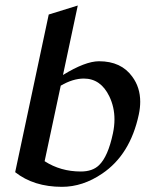

<svg xmlns="http://www.w3.org/2000/svg" viewBox="-20 -685 564 710"><path d="M209 5.9Q105 5.9 36.1 -48.3L160.2 -631.3L267.6 -664.6L212.9 -407.7Q295.4 -458.5 346.2 -458.5Q428.2 -458.5 469.2 -401.4Q498.5 -361.8 498.5 -308.6Q498.5 -286.1 493.2 -261.2Q461.4 -112.8 357.9 -43Q286.1 5.9 209 5.9ZM278.8 -50.8Q322.3 -50.8 346.2 -74.2Q379.4 -106 397.5 -191.4Q403.3 -218.3 403.3 -243.7Q403.3 -289.1 384.3 -328.6Q352.5 -394.5 290 -394.5Q249.5 -394.5 204.6 -368.2L145 -88.9Q204.1 -50.8 278.8 -50.8Z"/></svg>

Font: Balgruf
Style: Italic
Weight: 500
Italic angle: -12°
Designer: Paul James Miller
Foundry: High-Logic / Made with FontCreator
Version: Version 1.201;March 28, 2021;FontCreator 13.0.0.2683 64-bit